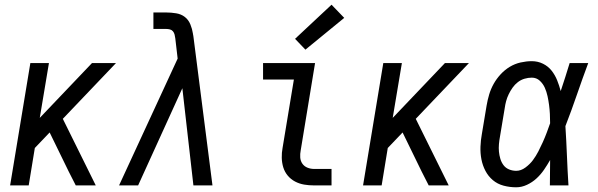

<svg xmlns="http://www.w3.org/2000/svg" viewBox="-20 -788 2540 816"><path d="M23 0 109 -520H188L149 -287L371 -520H473L247 -283L387 0H302L272 -59L191 -225L128 -159L102 0Z M486 0 735 -539 725 -625Q725 -625 725 -625Q725 -625 725 -625Q724 -633 722 -641Q720 -649 715 -655Q710 -661 702 -663Q694 -665 686 -665H632V-735H686Q707 -735 728.5 -731.5Q750 -728 765.5 -716Q781 -704 789 -684.5Q797 -665 800 -645V-644Q801 -642 801 -639Q801 -636 802 -633L883 0H802L755 -413L567 0Z M1315 0Q1293 0 1272.5 -3.5Q1252 -7 1234 -16.5Q1216 -26 1203 -41.5Q1190 -57 1184 -76.5Q1178 -96 1177.5 -117.5Q1177 -139 1181 -160L1229 -450H1098V-520H1319L1258 -149Q1255 -134 1256 -119Q1257 -104 1265 -92.5Q1273 -81 1286.5 -75.5Q1300 -70 1315 -70H1389V0ZM1278 -577 1234 -623 1389 -768 1443 -712Z M1523 0 1609 -520H1688L1649 -287L1871 -520H1973L1747 -283L1887 0H1802L1772 -59L1691 -225L1628 -159L1602 0Z M2174 8Q2146 8 2120 1Q2094 -6 2074.5 -22.5Q2055 -39 2043 -62Q2031 -85 2026 -111Q2021 -137 2022 -164.5Q2023 -192 2028 -219L2048 -339Q2052 -363 2059 -386.5Q2066 -410 2078 -431.5Q2090 -453 2107.5 -472Q2125 -491 2146.5 -504Q2168 -517 2192.5 -522.5Q2217 -528 2240 -528Q2266 -528 2288 -517Q2310 -506 2324.5 -487.5Q2339 -469 2348 -446.5Q2357 -424 2363 -401Q2373 -431 2382.5 -460.5Q2392 -490 2401 -520H2480Q2455 -453 2432 -386Q2409 -319 2383 -252Q2387 -189 2389.5 -126Q2392 -63 2396 0H2317Q2317 -27 2317.5 -54Q2318 -81 2318 -108Q2306 -87 2292 -66.5Q2278 -46 2260 -29.5Q2242 -13 2219.5 -2.5Q2197 8 2174 8ZM2174 -62Q2194 -62 2213 -76Q2232 -90 2245 -107.5Q2258 -125 2268 -144.5Q2278 -164 2287 -184Q2296 -204 2303.5 -224Q2311 -244 2318 -264Q2318 -284 2317 -303.5Q2316 -323 2313.5 -342Q2311 -361 2307 -379.5Q2303 -398 2295.5 -415Q2288 -432 2274 -445Q2260 -458 2240 -458Q2225 -458 2209.5 -453.5Q2194 -449 2181 -439Q2168 -429 2158.5 -415.5Q2149 -402 2142 -387.5Q2135 -373 2131 -358Q2127 -343 2125 -328L2105 -208Q2102 -192 2100.5 -175.5Q2099 -159 2100.5 -143.5Q2102 -128 2106.5 -113Q2111 -98 2120 -86Q2129 -74 2143.5 -68Q2158 -62 2174 -62Z"/></svg>

Font: Iosevka SS04
Style: Italic
Weight: 400
Italic angle: -9°
Monospace: yes
Designer: Belleve Invis
Foundry: Belleve Invis
Version: Version 19.0.0; ttfautohint (v1.8.4)